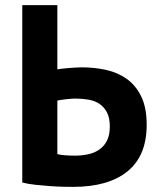

<svg xmlns="http://www.w3.org/2000/svg" viewBox="-20 -720 640 750"><path d="M67 -700H204V-449Q209 -450 220.5 -451.5Q232 -453 245.5 -454Q259 -455 273 -456Q287 -457 299 -457Q348 -457 394 -447Q440 -437 475.5 -411.5Q511 -386 532 -342.5Q553 -299 553 -232Q553 -112 478.5 -51Q404 10 265 10Q251 10 227.5 9.5Q204 9 176 7Q148 5 119.5 2Q91 -1 67 -7ZM272 -112Q300 -112 325 -117.5Q350 -123 369 -136.5Q388 -150 398.5 -172Q409 -194 409 -226Q409 -260 397.5 -281.5Q386 -303 367.5 -315Q349 -327 324 -331Q299 -335 272 -335Q265 -335 255 -334Q245 -333 235 -332Q225 -331 216.5 -329.5Q208 -328 204 -327V-118Q215 -115 233.5 -113.5Q252 -112 272 -112Z"/></svg>

Font: PT Mono
Style: Bold
Weight: 700
Monospace: yes
Designer: A.Korolkova, I.Chaeva
Foundry: ParaType Ltd
Version: Version 1.000 OFL